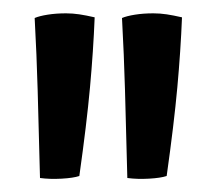

<svg xmlns="http://www.w3.org/2000/svg" viewBox="-20 -762 336 288"><path d="M79 -742Q89 -742 99 -740.5Q109 -739 122 -736Q120 -686 115 -631Q110 -576 99 -498Q90 -495 72.5 -494Q55 -493 40 -495Q38 -573 36.5 -626.5Q35 -680 32 -735Q39 -738 51.5 -740Q64 -742 79 -742ZM210 -742Q220 -742 230 -740.5Q240 -739 253 -736Q251 -686 246 -631Q241 -576 230 -498Q221 -495 203.5 -494Q186 -493 171 -495Q169 -573 167.5 -626.5Q166 -680 163 -735Q170 -738 182.5 -740Q195 -742 210 -742Z"/></svg>

Font: Atma Medium
Style: Regular
Weight: 500
Designer: Gregori Vincens, Jeremie Hornus, Riccardo Olocco, Yoann Minet.
Foundry: black foundry
Version: Version 1.101;PS 1.100;hotconv 1.0.86;makeotf.lib2.5.63406